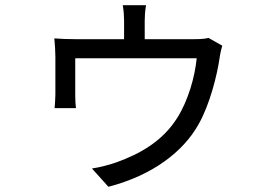

<svg xmlns="http://www.w3.org/2000/svg" viewBox="-20 -641 1040 735"><path d="M778 -496C768 -493 752 -491 722 -491H534V-562C534 -577 535 -597 539 -621H450C454 -597 455 -577 455 -562V-491H272C244 -491 211 -492 188 -494C190 -476 192 -442 192 -424V-279C192 -263 190 -241 189 -227H271C269 -239 268 -261 268 -275V-418H733C726 -346 700 -255 658 -189C601 -99 515 -52 427 -20C405 -12 362 0 332 4L395 74C565 30 682 -61 740 -165C784 -242 811 -355 820 -415C822 -431 827 -454 831 -466Z"/></svg>

Font: Noto Sans JP Regular
Style: Regular
Weight: 400
Designer: Ryoko NISHIZUKA (kana & ideographs); Paul D. Hunt (Latin, Greek & Cyrillic); Wenlong ZHANG (bopomofo); Sandoll Communica
Foundry: Adobe Systems Incorporated
Version: Version 1.004;PS 1.004;hotconv 1.0.82;makeotf.lib2.5.63406